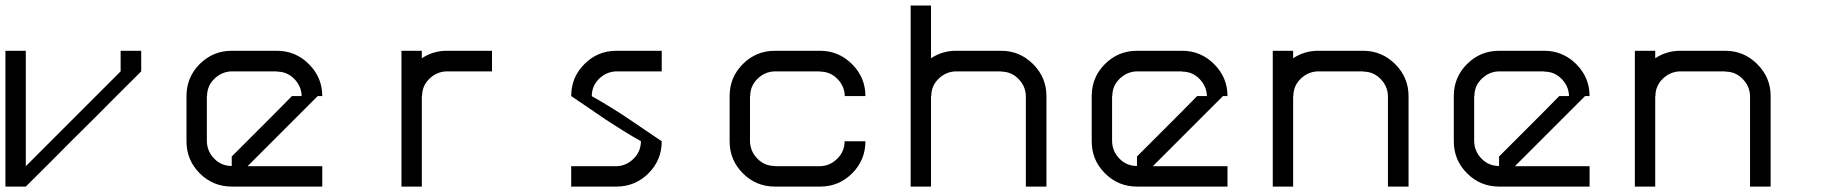

<svg xmlns="http://www.w3.org/2000/svg" viewBox="-20 -687 6707 707"><path d="M241.7 -166.7Q174.2 -98.3 75 0H0V-500H75V-75L424.2 -424.2V-500H500V-424.2Q400 -325 333.3 -257.5Z M891.7 -75H1166.7V0H833.3Q764.2 0 715.4 -48.8Q666.7 -97.5 666.7 -166.7V-333.3Q666.7 -402.5 715.4 -451.2Q764.2 -500 833.3 -500H1000Q1068.3 -500 1117.5 -450.8Q1166.7 -401.7 1166.7 -333.3H1150L983.3 -166.7ZM833.3 -75.8V-110.8Q863.3 -140.8 1000 -277.5L1055 -333.3H1090.8Q1090 -369.2 1063.8 -396.2Q1037.5 -423.3 1000 -423.3V-424.2H833.3Q796.7 -423.3 769.6 -397.1Q742.5 -370.8 742.5 -333.3H741.7V-166.7Q742.5 -130 768.8 -102.9Q795 -75.8 833.3 -75.8Z M1625 -500H1791.7V-424.2H1625Q1588.3 -423.3 1561.2 -397.1Q1534.2 -370.8 1534.2 -333.3H1533.3V0H1458.3V-500H1533.3V-472.5Q1575 -500 1625 -500Z M2250 -75Q2285.8 -75.8 2312.9 -102.5Q2340 -129.2 2340 -166.7H2340.8Q2309.2 -184.2 2272.5 -207.1Q2235.8 -230 2211.2 -246.2Q2186.7 -262.5 2144.6 -291.7Q2102.5 -320.8 2083.3 -333.3Q2083.3 -402.5 2132.1 -451.2Q2180.8 -500 2250 -500H2416.7V-424.2H2250Q2213.3 -423.3 2186.2 -397.1Q2159.2 -370.8 2159.2 -333.3H2158.3Q2190 -315.8 2227.1 -292.9Q2264.2 -270 2288.3 -253.8Q2312.5 -237.5 2355.4 -208.3Q2398.3 -179.2 2416.7 -166.7Q2416.7 -97.5 2367.9 -48.8Q2319.2 0 2250 0H2083.3V-75Z M3090.8 -333.3Q3090 -369.2 3063.8 -396.2Q3037.5 -423.3 3000 -423.3V-424.2H2833.3Q2796.7 -423.3 2769.6 -397.1Q2742.5 -370.8 2742.5 -333.3H2741.7V-166.7Q2742.5 -130 2768.8 -102.9Q2795 -75.8 2833.3 -75.8V-75H3000Q3035.8 -75.8 3062.9 -102.5Q3090 -129.2 3090 -166.7H3166.7Q3166.7 -97.5 3117.9 -48.8Q3069.2 0 3000 0H2833.3Q2764.2 0 2715.4 -48.8Q2666.7 -97.5 2666.7 -166.7V-333.3Q2666.7 -402.5 2715.4 -451.2Q2764.2 -500 2833.3 -500H3000Q3068.3 -500 3117.5 -450.8Q3166.7 -401.7 3166.7 -333.3Z M3408.3 -666.7V-472.5Q3450 -500 3500 -500H3666.7Q3735 -500 3784.2 -450.8Q3833.3 -401.7 3833.3 -333.3V0H3757.5V-333.3Q3756.7 -369.2 3730.4 -396.2Q3704.2 -423.3 3666.7 -423.3V-424.2H3500Q3463.3 -423.3 3436.2 -397.1Q3409.2 -370.8 3409.2 -333.3H3408.3V0H3333.3V-666.7Z M4225 -75H4500V0H4166.7Q4097.5 0 4048.8 -48.8Q4000 -97.5 4000 -166.7V-333.3Q4000 -402.5 4048.8 -451.2Q4097.5 -500 4166.7 -500H4333.3Q4401.7 -500 4450.8 -450.8Q4500 -401.7 4500 -333.3H4483.3L4316.7 -166.7ZM4166.7 -75.8V-110.8Q4196.7 -140.8 4333.3 -277.5L4388.3 -333.3H4424.2Q4423.3 -369.2 4397.1 -396.2Q4370.8 -423.3 4333.3 -423.3V-424.2H4166.7Q4130 -423.3 4102.9 -397.1Q4075.8 -370.8 4075.8 -333.3H4075V-166.7Q4075.8 -130 4102.1 -102.9Q4128.3 -75.8 4166.7 -75.8Z M4741.7 0H4666.7V-500H4741.7V-472.5Q4783.3 -500 4833.3 -500H5000Q5068.3 -500 5117.5 -450.8Q5166.7 -401.7 5166.7 -333.3V0H5090.8V-333.3Q5090 -369.2 5063.8 -396.2Q5037.5 -423.3 5000 -423.3V-424.2H4833.3Q4796.7 -423.3 4769.6 -397.1Q4742.5 -370.8 4742.5 -333.3H4741.7Z M5558.3 -75H5833.3V0H5500Q5430.8 0 5382.1 -48.8Q5333.3 -97.5 5333.3 -166.7V-333.3Q5333.3 -402.5 5382.1 -451.2Q5430.8 -500 5500 -500H5666.7Q5735 -500 5784.2 -450.8Q5833.3 -401.7 5833.3 -333.3H5816.7L5650 -166.7ZM5500 -75.8V-110.8Q5530 -140.8 5666.7 -277.5L5721.7 -333.3H5757.5Q5756.7 -369.2 5730.4 -396.2Q5704.2 -423.3 5666.7 -423.3V-424.2H5500Q5463.3 -423.3 5436.2 -397.1Q5409.2 -370.8 5409.2 -333.3H5408.3V-166.7Q5409.2 -130 5435.4 -102.9Q5461.7 -75.8 5500 -75.8Z M6075 0H6000V-500H6075V-472.5Q6116.7 -500 6166.7 -500H6333.3Q6401.7 -500 6450.8 -450.8Q6500 -401.7 6500 -333.3V0H6424.2V-333.3Q6423.3 -369.2 6397.1 -396.2Q6370.8 -423.3 6333.3 -423.3V-424.2H6166.7Q6130 -423.3 6102.9 -397.1Q6075.8 -370.8 6075.8 -333.3H6075Z"/></svg>

Font: 0xA000-Squareish-Mono
Style: Squareish-Mono
Weight: 400
Version: Version 0.1